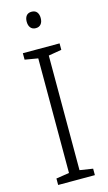

<svg xmlns="http://www.w3.org/2000/svg" viewBox="-138 -958 564 1005"><g transform="rotate(-15 144.5 -456.0)"><path d="M244 0H45V-35L116 -46V-667L45 -679V-714H244V-679L173 -667V-46L244 -35ZM145 -912Q164 -912 173.5 -900Q183 -888 183 -868Q183 -847 173 -835Q163 -823 145 -823Q127 -823 117 -835Q107 -847 107 -868Q107 -888 116.5 -900Q126 -912 145 -912Z"/></g></svg>

Font: Noto Sans Thai SemiCondensed Light
Style: Regular
Weight: 300
Width: 4
Designer: Monotype Design Team
Foundry: Monotype Imaging Inc.
Version: Version 2.001